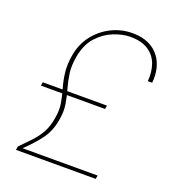

<svg xmlns="http://www.w3.org/2000/svg" viewBox="-130 -813 826 914"><g transform="rotate(20 282.5 -356.0)"><path d="M54 0 57 -18Q86 -48 110.5 -73.5Q135 -99 152.5 -130Q170 -161 177 -204Q185 -247 179 -282Q173 -317 163 -351Q153 -385 148 -425Q143 -465 152 -517Q162 -574 196 -618Q230 -662 280 -687Q330 -712 387 -712Q434 -712 467.5 -696.5Q501 -681 521.5 -654.5Q542 -628 550 -594Q558 -560 554 -522H532Q536 -571 522 -609Q508 -647 473.5 -669.5Q439 -692 383 -692Q344 -692 299.5 -674.5Q255 -657 220 -619Q185 -581 173 -517Q164 -468 169.5 -429.5Q175 -391 185 -356.5Q195 -322 201 -285.5Q207 -249 199 -204Q189 -145 157.5 -103Q126 -61 81 -18H461L458 0ZM61 -328 64 -346H389L386 -328Z"/></g></svg>

Font: DM Sans 16pt Thin
Style: Italic
Weight: 250
Italic angle: -10°
Version: Version 4.004;gftools[0.9.30]